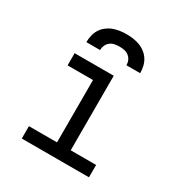

<svg xmlns="http://www.w3.org/2000/svg" viewBox="-172 -868 944 995"><g transform="rotate(30 300.0 -370.0)"><path d="M99 0V-74H267V-447H115V-520H349V-74H501V0ZM139 -600Q139 -620 143.5 -640Q148 -660 158.5 -677Q169 -694 185.5 -707Q202 -720 220.5 -727Q239 -734 259.5 -737Q280 -740 300 -740Q320 -740 340.5 -737Q361 -734 379.5 -727Q398 -720 414.5 -707Q431 -694 441.5 -677Q452 -660 456.5 -640Q461 -620 461 -600H379Q379 -615 373 -628.5Q367 -642 355.5 -651Q344 -660 329.5 -663Q315 -666 300 -666Q285 -666 270.5 -663Q256 -660 244.5 -651Q233 -642 227 -628.5Q221 -615 221 -600Z"/></g></svg>

Font: Bmono
Style: Regular
Weight: 400
Monospace: yes
Designer: Belleve Invis
Foundry: Belleve Invis
Version: Version 11.2.2; ttfautohint (v1.8.2)